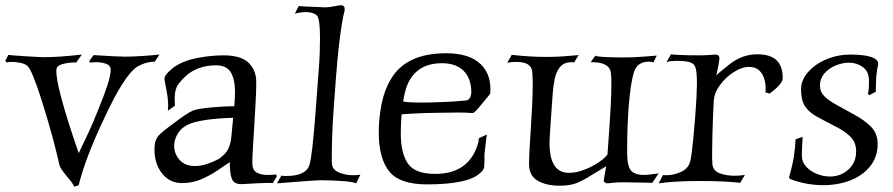

<svg xmlns="http://www.w3.org/2000/svg" viewBox="-45 -691 3406 732"><path d="M238 21Q237 16 229 5Q221 -6 209 -20Q198 -33 190.5 -44Q183 -55 181 -64Q176 -88 165 -131Q154 -174 139.5 -224Q125 -274 110 -320.5Q95 -367 81.5 -400Q68 -433 59 -440Q50 -448 32 -451.5Q14 -455 -1 -455Q-12 -455 -20 -453L-25 -459L-13 -482Q-10 -481 9 -479.5Q28 -478 52.5 -476.5Q77 -475 96.5 -474Q116 -473 120 -473Q151 -473 187.5 -475.5Q224 -478 267 -483L246 -453Q215 -453 192.5 -446.5Q170 -440 170 -424Q168 -396 188.5 -318.5Q209 -241 255 -107Q275 -148 293 -187Q311 -226 330 -274Q353 -330 365 -367.5Q377 -405 377 -425Q377 -442 359 -448Q341 -454 321 -454Q315 -454 309.5 -453.5Q304 -453 299 -452L295 -458L312 -481Q314 -481 336.5 -479.5Q359 -478 387 -476.5Q415 -475 432 -475Q458 -475 497 -477.5Q536 -480 563 -483L545 -456Q531 -456 515 -452Q499 -448 480 -438Q429 -407 350 -235Q280 -87 255 15Z M875 11Q847 11 839 -9Q831 -29 831 -73Q809 -58 781.5 -39.5Q754 -21 721 -7Q688 7 649 7Q602 7 573 -29.5Q544 -66 544 -121Q544 -159 561.5 -176Q579 -193 597 -206Q607 -213 624 -226Q641 -239 659.5 -251.5Q678 -264 690 -269Q705 -275 733.5 -278.5Q762 -282 793.5 -284Q825 -286 848 -286Q851 -315 851 -339Q851 -388 835 -415Q819 -442 779 -442Q713 -442 669 -406Q647 -387 634 -368.5Q621 -350 621 -317L622 -288L595 -269Q595 -274 595.5 -279.5Q596 -285 596 -289Q596 -305 594 -320.5Q592 -336 588 -356Q585 -373 583.5 -380Q582 -387 582 -390Q582 -402 596.5 -416Q611 -430 621 -437Q658 -461 709.5 -470.5Q761 -480 807 -480Q874 -480 903 -451.5Q932 -423 932 -378Q932 -344 929.5 -300.5Q927 -257 924.5 -213Q922 -169 919.5 -131.5Q917 -94 917 -70Q917 -43 933 -33.5Q949 -24 976 -24Q983 -24 990.5 -24.5Q998 -25 1006 -26L1011 -20L995 7Q987 6 969 6.5Q951 7 931 8Q911 9 895.5 10Q880 11 875 11ZM699 -58Q721 -58 746 -66.5Q771 -75 789 -85Q815 -103 824.5 -122Q834 -141 837 -169.5Q840 -198 844 -242Q784 -240 745.5 -234.5Q707 -229 684 -221Q651 -209 635 -185Q619 -161 619 -135Q619 -105 639.5 -81.5Q660 -58 699 -58Z M1011 8 1028 -22Q1030 -20 1046 -20Q1122 -20 1135 -63Q1140 -78 1146 -130Q1152 -182 1159 -276L1170 -422Q1173 -460 1174 -490.5Q1175 -521 1175 -546Q1175 -618 1164 -631Q1150 -645 1121 -645Q1103 -645 1079 -639L1094 -668Q1103 -667 1122.5 -666Q1142 -665 1172 -664Q1177 -664 1183 -663.5Q1189 -663 1195 -663Q1202 -663 1210.5 -664Q1219 -665 1229 -667Q1238 -669 1245 -670Q1252 -671 1255 -671Q1269 -671 1269 -657V-652Q1259 -613 1249.5 -536Q1240 -459 1232 -343L1227 -275Q1223 -217 1221.5 -174Q1220 -131 1220 -102Q1220 -89 1220 -79.5Q1220 -70 1221 -63Q1224 -39 1260 -29Q1280 -23 1302 -23Q1308 -23 1315 -23.5Q1322 -24 1329 -25L1313 8Q1303 3 1270.5 0Q1238 -3 1176 -4Q1160 -4 1011 8Z M1583 12Q1478 12 1438.5 -38Q1399 -88 1399 -186Q1399 -239 1409.5 -293Q1420 -347 1444 -387Q1501 -488 1656 -488Q1746 -488 1789 -445Q1830 -404 1824 -334Q1820 -328 1812 -318.5Q1804 -309 1792 -295Q1779 -278 1769.5 -268.5Q1760 -259 1755 -260Q1744 -261 1731.5 -261.5Q1719 -262 1706 -262Q1683 -262 1664 -261.5Q1645 -261 1625 -261Q1604 -261 1575 -260Q1546 -259 1521 -257.5Q1496 -256 1486 -255Q1483 -215 1483 -183Q1483 -106 1510.5 -67Q1538 -28 1614 -28Q1746 -28 1779 -149Q1780 -154 1780 -158Q1780 -162 1781 -164L1811 -178Q1810 -169 1807.5 -151Q1805 -133 1802 -103Q1802 -93 1802 -81Q1802 -69 1801 -54Q1798 -41 1785 -31Q1762 -9 1710.5 1.5Q1659 12 1583 12ZM1558 -300Q1569 -300 1582.5 -300Q1596 -300 1611 -301Q1653 -302 1683.5 -304Q1714 -306 1733 -308Q1749 -311 1752 -337Q1752 -391 1723 -420.5Q1694 -450 1640 -450Q1535 -450 1503 -354Q1499 -340 1496.5 -329Q1494 -318 1492 -304Q1502 -302 1518.5 -301Q1535 -300 1558 -300Z M2088 17Q2038 17 2005 -2Q1972 -21 1972 -66Q1972 -87 1974 -124Q1976 -161 1979 -205.5Q1982 -250 1984 -293.5Q1986 -337 1986 -372Q1986 -386 1985.5 -398Q1985 -410 1984 -419Q1980 -455 1923 -455Q1914 -455 1904.5 -454Q1895 -453 1889 -452L1906 -482Q1940 -478 1973 -476Q2006 -474 2038 -474Q2070 -474 2100.5 -476Q2131 -478 2161 -481L2144 -453Q2142 -453 2139.5 -453.5Q2137 -454 2135 -454Q2106 -454 2091 -436.5Q2076 -419 2070 -391Q2064 -363 2062 -332Q2057 -264 2054.5 -226Q2052 -188 2051 -171Q2050 -154 2050 -146Q2050 -32 2124 -32Q2150 -32 2179 -42.5Q2208 -53 2233.5 -69.5Q2259 -86 2271 -102Q2279 -209 2282.5 -272.5Q2286 -336 2286 -372Q2286 -385 2285.5 -395Q2285 -405 2284 -413Q2279 -455 2207 -454L2225 -479Q2228 -476 2247.5 -474.5Q2267 -473 2292 -472.5Q2317 -472 2335 -472Q2370 -472 2407 -475Q2444 -478 2459 -479L2446 -453Q2437 -456 2429 -456Q2383 -456 2371 -413Q2365 -393 2360 -359.5Q2355 -326 2352 -286Q2349 -246 2347.5 -205.5Q2346 -165 2346 -132Q2346 -119 2346 -107.5Q2346 -96 2347 -86Q2349 -51 2364 -37.5Q2379 -24 2409 -24Q2421 -24 2435.5 -26Q2450 -28 2466 -30L2442 6Q2427 6 2396.5 5Q2366 4 2330 4Q2308 4 2291 6Q2274 8 2272 8Q2265 8 2260.5 4.5Q2256 1 2257 -5Q2260 -21 2262.5 -36Q2265 -51 2266 -57Q2222 -31 2195.5 -14.5Q2169 2 2146 9.5Q2123 17 2088 17Z M2466 8 2483 -24Q2486 -23 2489.5 -23Q2493 -23 2497 -23Q2523 -23 2550 -35Q2577 -47 2585 -71Q2589 -82 2592.5 -110.5Q2596 -139 2599.5 -176.5Q2603 -214 2606 -252.5Q2609 -291 2610.5 -323Q2612 -355 2612 -372Q2612 -410 2608 -428.5Q2604 -447 2587.5 -453Q2571 -459 2534 -459Q2522 -459 2513 -458Q2504 -457 2496 -454L2513 -484Q2516 -483 2546.5 -481.5Q2577 -480 2623 -480Q2644 -480 2661 -481.5Q2678 -483 2683 -483Q2698 -483 2698 -468Q2698 -465 2694.5 -445Q2691 -425 2686 -404Q2694 -412 2708.5 -423.5Q2723 -435 2739 -448Q2787 -484 2841 -484Q2892 -484 2915.5 -461.5Q2939 -439 2939 -394Q2939 -383 2929.5 -371Q2920 -359 2908 -349Q2896 -339 2888 -334L2873 -339Q2874 -343 2874 -347Q2874 -351 2874 -355Q2874 -372 2868.5 -391Q2863 -410 2849 -423Q2835 -436 2809 -436Q2784 -436 2753 -416.5Q2722 -397 2701 -368Q2686 -348 2681 -331.5Q2676 -315 2675.5 -293.5Q2675 -272 2673 -237Q2672 -206 2671 -173Q2670 -140 2670 -111Q2670 -98 2670 -87Q2670 -76 2671 -66Q2673 -40 2698.5 -30.5Q2724 -21 2755 -21Q2776 -21 2795 -24L2777 6Q2752 3 2714 1Q2676 -1 2624 -1Q2572 -1 2532 1.5Q2492 4 2466 8Z M3093 15Q3033 15 2974 -6Q2959 -11 2965 -21Q2976 -59 2981.5 -93.5Q2987 -128 2988 -160L3015 -169Q3012 -118 3012 -98Q3012 -73 3029 -55Q3046 -37 3070.5 -27.5Q3095 -18 3119 -18Q3160 -18 3189.5 -44.5Q3219 -71 3219 -114Q3219 -149 3196.5 -170.5Q3174 -192 3142 -208Q3099 -230 3069 -246.5Q3039 -263 3024 -286Q3009 -309 3009 -350Q3009 -386 3036 -416.5Q3063 -447 3106 -465Q3149 -483 3197 -483H3198Q3257 -483 3286 -470Q3294 -466 3298.5 -460.5Q3303 -455 3303 -446V-443Q3298 -426 3296 -401Q3294 -376 3294 -341L3269 -328L3264 -334Q3265 -336 3266.5 -347Q3268 -358 3268 -383Q3268 -418 3245 -435Q3222 -452 3192 -452Q3166 -452 3140 -441Q3114 -430 3097.5 -410.5Q3081 -391 3081 -365Q3081 -341 3098 -324Q3115 -307 3144 -291.5Q3173 -276 3210 -255Q3251 -233 3276 -207.5Q3301 -182 3301 -142Q3301 -92 3272 -56.5Q3243 -21 3196 -3Q3149 15 3093 15Z"/></svg>

Font: Luxurious Roman
Style: Regular
Weight: 400
Designer: Robert E. Leuschke
Foundry: Robert E. Leuschke
Version: Version 1.010; ttfautohint (v1.8.3)